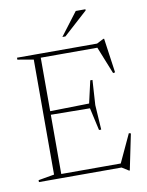

<svg xmlns="http://www.w3.org/2000/svg" viewBox="-96 -934 786 1026"><g transform="rotate(-10 297.0 -421.0)"><path d="M411.5 -488 403 -353 411.5 -218.5H399.5L372 -341L149 -343.5V-362.5L372 -367L399.5 -488ZM537.5 -507 526.5 -505 463.5 -662 492.5 -653H122.5V-675H469.5L506.5 -694H511ZM476.5 -8.5 553.5 -174 564 -171 524 23H520L483.5 0H122.5V-22H503ZM35 0V-10.5L121.5 -25.5V-649.5L35 -664.5V-675H160V0ZM293 -742 387.5 -866.5H440V-860L309.5 -742Z"/></g></svg>

Font: Newsreader 24pt ExtraLight
Style: Regular
Weight: 250
Designer: Hugues Gentile
Foundry: Production Type
Version: Version 1.003